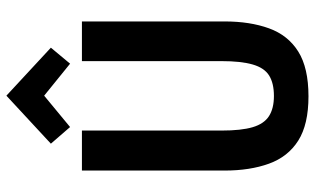

<svg xmlns="http://www.w3.org/2000/svg" viewBox="-212 -757 984 600"><g transform="rotate(-90 280.0 -457.0)"><path d="M279 15Q191 15 140.5 -17Q90 -49 68.5 -108.5Q47 -168 47 -247V-693H172V-257Q172 -195 182.5 -159.5Q193 -124 217 -108.5Q241 -93 280 -93Q320 -93 344 -108Q368 -123 378.5 -159.5Q389 -196 389 -257V-693H513V-247Q513 -168 491.5 -108.5Q470 -49 419 -17Q368 15 279 15ZM183 -730 131 -790 281 -929 431 -790 381 -730 281 -811Z"/></g></svg>

Font: Ubuntu Sans Mono SemiBold
Style: Regular
Weight: 600
Monospace: yes
Designer: Dalton Maag Ltd
Foundry: Dalton Maag Ltd
Version: Version 1.006